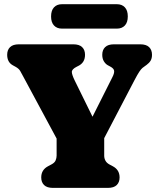

<svg xmlns="http://www.w3.org/2000/svg" viewBox="-20 -916 776 936"><path d="M563 -51Q563 -27.5 549 -13.8Q535 0 505.5 0H238.5Q209 0 195 -13.8Q181 -27.5 181 -51Q181 -88 214 -105.5L230 -114Q246.5 -122.5 251.2 -134.2Q256 -146 256 -157V-240.5L97 -536Q85 -558 78.8 -569.5Q72.5 -581 56.5 -590L42 -598Q15 -613 15 -649Q15 -672.5 29 -686.2Q43 -700 72.5 -700H337Q366.5 -700 380.5 -686.2Q394.5 -672.5 394.5 -649Q394.5 -610.5 361.5 -594.5L354.5 -591Q329.5 -578.5 330.2 -564.5Q331 -550.5 344.5 -523L431 -347L527.5 -539Q537.5 -558 536.5 -570Q535.5 -582 517.5 -591.5L505.5 -598Q494.5 -604 486.5 -617Q478.5 -630 478.5 -649Q478.5 -672.5 492.5 -686.2Q506.5 -700 536 -700H663.5Q693 -700 707 -686.2Q721 -672.5 721 -649Q721 -631.5 714.2 -620.2Q707.5 -609 694.5 -599.5L687.5 -594.5Q681 -590 674.5 -584.8Q668 -579.5 659.2 -566.5Q650.5 -553.5 635.5 -525L488 -242.5V-157Q488 -144 494 -132.8Q500 -121.5 514 -114L530 -105.5Q563 -88 563 -51ZM229 -835.5Q229 -865 243.2 -880.2Q257.5 -895.5 282 -895.5H550Q574.5 -895.5 588.8 -880.2Q603 -865 603 -836Q603 -807 588.8 -791.8Q574.5 -776.5 550 -776.5H282Q257.5 -776.5 243.2 -791.8Q229 -807 229 -835.5Z"/></svg>

Font: Fraunces 9pt SuperSoft Black
Style: Regular
Weight: 900
Version: Version 1.000;[b76b70a41]